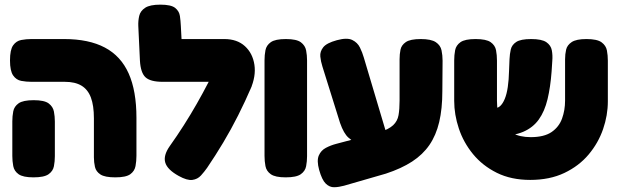

<svg xmlns="http://www.w3.org/2000/svg" viewBox="-20 -754 2658 826"><path d="M476 9Q431 9 412 -3.5Q393 -16 388.5 -36Q384 -56 384 -77V-245Q384 -300 371 -334.5Q358 -369 330.5 -385.5Q303 -402 259 -402H116Q93 -402 71.5 -406Q50 -410 36.5 -429.5Q23 -449 23 -494Q23 -540 36.5 -559Q50 -578 71.5 -582Q93 -586 115 -586H256Q362 -586 431 -549.5Q500 -513 533.5 -438Q567 -363 567 -247V-84Q567 -61 563 -39.5Q559 -18 540.5 -4.5Q522 9 476 9ZM124 9Q79 9 60 -4.5Q41 -18 37 -39.5Q33 -61 33 -83V-232Q33 -254 37 -275Q41 -296 60 -309.5Q79 -323 125 -323Q171 -323 189.5 -309Q208 -295 212 -274Q216 -253 216 -231V-82Q216 -60 212 -39Q208 -18 189 -4.5Q170 9 124 9Z M749 3Q700 -24 691 -54.5Q682 -85 710 -125Q742 -170 771 -215.5Q800 -261 826.5 -307.5Q853 -354 877.5 -401.5Q902 -449 924 -497L1063 -383Q1035 -318 1004.5 -257.5Q974 -197 940.5 -141Q907 -85 871 -32Q859 -15 844.5 1Q830 17 807.5 20Q785 23 749 3ZM1057 -369 938 -402H680Q627 -402 606 -421.5Q585 -441 582 -493L575 -642Q574 -665 579 -686Q584 -707 604.5 -720.5Q625 -734 670 -734Q716 -734 733.5 -720Q751 -706 754 -685Q757 -664 758 -642L761 -586H945Q1000 -586 1033.5 -555.5Q1067 -525 1074.5 -475.5Q1082 -426 1057 -369Z M1209 9Q1164 9 1145 -4.5Q1126 -18 1122 -39.5Q1118 -61 1118 -83V-495Q1118 -517 1122 -538Q1126 -559 1145 -572.5Q1164 -586 1210 -586Q1256 -586 1274.5 -572Q1293 -558 1297 -537Q1301 -516 1301 -494V-82Q1301 -60 1297 -39Q1293 -18 1274 -4.5Q1255 9 1209 9Z M1460 45Q1438 51 1418 51.5Q1398 52 1381.5 36Q1365 20 1353 -23Q1342 -63 1351.5 -85Q1361 -107 1382 -118Q1403 -129 1426 -135L1611 -184Q1653 -198 1671.5 -215.5Q1690 -233 1694.5 -258.5Q1699 -284 1699 -321V-499Q1699 -521 1703 -540.5Q1707 -560 1726 -573Q1745 -586 1790 -586Q1835 -586 1855 -572.5Q1875 -559 1879.5 -537.5Q1884 -516 1884 -493L1883 -362Q1883 -286 1869.5 -229Q1856 -172 1827.5 -130.5Q1799 -89 1753 -59Q1707 -29 1640 -7ZM1526 -133Q1500 -144 1479.5 -161.5Q1459 -179 1443 -225L1367 -468Q1360 -490 1358 -511Q1356 -532 1370.5 -550.5Q1385 -569 1429 -581Q1473 -593 1495.5 -582Q1518 -571 1528.5 -549.5Q1539 -528 1545 -507L1646 -168Z M2261 20Q2179 20 2117.5 -10.5Q2056 -41 2015 -91Q1974 -141 1954 -201Q1934 -261 1934 -320V-494Q1934 -517 1938 -538Q1942 -559 1961 -572.5Q1980 -586 2026 -586Q2072 -586 2091 -572.5Q2110 -559 2114 -538Q2118 -517 2118 -493V-320Q2118 -269 2134.5 -234.5Q2151 -200 2183.5 -182Q2216 -164 2263 -164Q2321 -164 2353 -186Q2385 -208 2398 -244Q2411 -280 2411 -321V-499Q2411 -521 2415.5 -540.5Q2420 -560 2439.5 -573Q2459 -586 2503 -586Q2549 -586 2568 -572Q2587 -558 2591 -537Q2595 -516 2595 -493V-318Q2595 -258 2574.5 -198.5Q2554 -139 2512.5 -89.5Q2471 -40 2408 -10Q2345 20 2261 20ZM2058 -169V-288H2106Q2121 -288 2132 -298Q2143 -308 2151.5 -328.5Q2160 -349 2164.5 -379.5Q2169 -410 2170 -450L2172 -500Q2173 -522 2177.5 -541.5Q2182 -561 2201 -573.5Q2220 -586 2265 -586Q2311 -586 2330.5 -572.5Q2350 -559 2354 -537.5Q2358 -516 2356 -492L2353 -446Q2348 -379 2335.5 -327Q2323 -275 2298 -240Q2273 -205 2231 -187Q2189 -169 2126 -169Z"/></svg>

Font: Fredoka Light
Style: Bold
Weight: 700
Version: Version 2.001